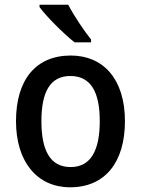

<svg xmlns="http://www.w3.org/2000/svg" viewBox="-20 -786 599 816"><path d="M270 -766H148V-756C175 -718 252 -641 297 -606H367V-618C338 -654 293 -721 270 -766ZM511 -271C511 -451 418 -550 281 -550C132 -550 48 -447 48 -271C48 -97 139 10 278 10C427 10 511 -97 511 -271ZM156 -271C156 -395 193 -463 279 -463C366 -463 404 -395 404 -271C404 -147 366 -76 280 -76C193 -76 156 -147 156 -271Z"/></svg>

Font: Noto Sans Bengali SemiCondensed Medium
Style: Regular
Weight: 500
Width: 4
Designer: Joana Ranito - Universal Thirst; Jelle Bosma - Monotype Design Team
Foundry: Universal Thirst ehf.
Version: Version 3.000